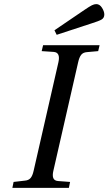

<svg xmlns="http://www.w3.org/2000/svg" viewBox="-20 -911 526 931"><path d="M244.1 -764.2 389.2 -862.8Q413.6 -879.4 425.3 -885.3Q437 -891.1 446.8 -891.1Q463.4 -891.1 474.6 -873.3Q485.8 -855.5 485.8 -840.8Q485.8 -824.2 472.7 -816.4Q459.5 -808.6 424.8 -797.9L254.9 -742.2ZM40 0 45.9 -28.8 101.1 -35.2Q118.7 -36.6 128.2 -47.6Q137.7 -58.6 143.1 -83L263.2 -608.9Q273.9 -656.2 241.2 -659.2L182.1 -663.1L189 -691.9H462.9L456.1 -663.1L400.9 -658.2Q382.8 -656.7 373.5 -645Q364.3 -633.3 358.9 -608.9L238.8 -83Q233.4 -60.1 238.5 -47.4Q243.7 -34.7 261.2 -33.2L319.8 -28.8L314 0Z"/></svg>

Font: Linguistics Pro
Style: Italic
Weight: 400
Italic angle: -12°
Designer: Stefan Peev, Context Ltd
Foundry: Stefan Peev, Context Ltd
Version: Version 001.000